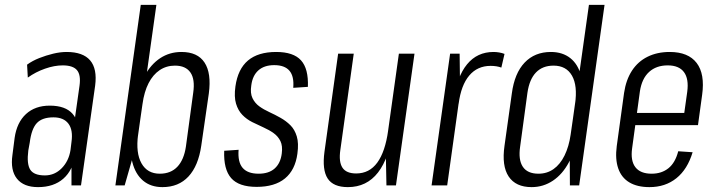

<svg xmlns="http://www.w3.org/2000/svg" viewBox="-20 -760 2942 787"><path d="M273 -176 306 -409Q312 -453 295.5 -472.5Q279 -492 237 -492Q203 -492 164.5 -478.5Q126 -465 94 -442L91 -495Q113 -511 141 -522Q169 -533 198 -540Q227 -547 253 -547Q320 -547 349.5 -512.5Q379 -478 370 -409L312 0H273ZM136 7Q77 7 49.5 -27.5Q22 -62 31 -125L40 -195Q49 -258 86.5 -292.5Q124 -327 184 -327Q248 -327 277.5 -293.5Q307 -260 298 -197L288 -126Q279 -62 239.5 -27.5Q200 7 136 7ZM164 -41Q204 -41 233 -70.5Q262 -100 269 -145L273 -178Q280 -227 260.5 -253Q241 -279 199 -279Q153 -279 131 -255.5Q109 -232 102 -176L96 -143Q89 -88 104 -64.5Q119 -41 164 -41Z M646 7Q598 7 566.5 -19.5Q535 -46 522.5 -95Q510 -144 519 -210L536 -332Q546 -400 572 -448Q598 -496 636.5 -521.5Q675 -547 724 -547Q790 -547 818.5 -503.5Q847 -460 836 -377L805 -163Q793 -80 752.5 -36.5Q712 7 646 7ZM557 -740H621L542 -178L491 0H453ZM635 -48Q680 -48 707 -76.5Q734 -105 742 -159L772 -380Q780 -435 760.5 -463Q741 -491 697 -491Q662 -491 634.5 -472.5Q607 -454 589 -419Q571 -384 564 -333L546 -208Q536 -133 560 -90.5Q584 -48 635 -48Z M1032 6Q959 6 927.5 -30Q896 -66 899 -142L958 -146Q954 -96 974.5 -72Q995 -48 1040 -48Q1082 -48 1106 -69.5Q1130 -91 1135 -131Q1139 -162 1129.5 -181.5Q1120 -201 1102 -214Q1084 -227 1060.5 -237.5Q1037 -248 1014 -259.5Q991 -271 973.5 -289Q956 -307 947.5 -335Q939 -363 945 -406Q955 -477 996.5 -512Q1038 -547 1112 -547Q1183 -547 1214 -512.5Q1245 -478 1242 -404L1182 -400Q1186 -447 1166.5 -470Q1147 -493 1104 -493Q1063 -493 1039 -471.5Q1015 -450 1010 -410Q1005 -378 1015 -357.5Q1025 -337 1043 -324Q1061 -311 1084 -300.5Q1107 -290 1130 -277Q1153 -264 1170.5 -246.5Q1188 -229 1196.5 -201Q1205 -173 1199 -130Q1190 -63 1148 -28.5Q1106 6 1032 6Z M1375 -145Q1368 -97 1383.5 -73Q1399 -49 1440 -49Q1494 -49 1526.5 -93.5Q1559 -138 1571 -225L1600 -290L1592 -231Q1576 -113 1529.5 -53Q1483 7 1406 7Q1346 7 1323 -28.5Q1300 -64 1310 -138L1366 -540H1430ZM1603 0H1564L1561 -154L1615 -540H1679Z M1825 -540H1864L1866 -380L1813 0H1749ZM1839 -349Q1853 -446 1894.5 -496.5Q1936 -547 2003 -547Q2014 -547 2026 -545Q2038 -543 2048 -539L2035 -483Q2016 -490 1991 -490Q1937 -490 1903.5 -450.5Q1870 -411 1860 -335Z M2159 7Q2094 7 2065 -36.5Q2036 -80 2048 -163L2078 -377Q2089 -460 2130.5 -503.5Q2172 -547 2238 -547Q2286 -547 2318 -521.5Q2350 -496 2362 -448Q2374 -400 2364 -332L2347 -210Q2338 -144 2312 -95Q2286 -46 2246.5 -19.5Q2207 7 2159 7ZM2187 -48Q2222 -48 2249 -67Q2276 -86 2294 -122.5Q2312 -159 2319 -208L2337 -333Q2348 -409 2324.5 -450Q2301 -491 2249 -491Q2204 -491 2177 -463Q2150 -435 2142 -380L2112 -159Q2104 -105 2123 -76.5Q2142 -48 2187 -48ZM2315 -178 2394 -740H2458L2354 0H2316Z M2642 7Q2592 7 2559.5 -12.5Q2527 -32 2514 -70Q2501 -108 2508 -161L2538 -379Q2546 -433 2570.5 -470.5Q2595 -508 2634.5 -527.5Q2674 -547 2725 -547Q2801 -547 2835.5 -502Q2870 -457 2858 -371L2841 -247H2572L2579 -297H2795L2780 -263L2797 -384Q2804 -437 2783.5 -464.5Q2763 -492 2717 -492Q2670 -492 2640.5 -465Q2611 -438 2603 -386L2571 -152Q2564 -101 2584.5 -74.5Q2605 -48 2651 -48Q2692 -48 2720 -70.5Q2748 -93 2760 -140L2819 -136Q2798 -66 2752.5 -29.5Q2707 7 2642 7Z"/></svg>

Font: Pathway Extreme Condensed ExtraLight
Style: Italic
Weight: 250
Width: 3
Italic angle: -8°
Version: Version 1.001;gftools[0.9.26]